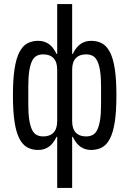

<svg xmlns="http://www.w3.org/2000/svg" viewBox="-20 -730 640 950"><path d="M263 -131V-385Q263 -423 245 -442Q227 -461 194 -461Q176 -461 162 -454Q148 -447 139 -429Q130 -411 125 -380.5Q120 -350 120 -303V-213Q120 -166 125 -135.5Q130 -105 139 -87Q148 -69 162 -62Q176 -55 194 -55Q227 -55 245 -74Q263 -93 263 -131ZM263 -53H260Q243 -18 220.5 -3Q198 12 169 12Q139 12 115.5 -0.5Q92 -13 76 -44Q60 -75 52 -127Q44 -179 44 -258Q44 -337 52 -389Q60 -441 76 -472Q92 -503 115.5 -515.5Q139 -528 169 -528Q198 -528 220.5 -513Q243 -498 260 -463H263V-710H337V-463H340Q357 -498 379.5 -513Q402 -528 431 -528Q461 -528 484.5 -515.5Q508 -503 524 -472Q540 -441 548 -389Q556 -337 556 -258Q556 -179 548 -127Q540 -75 524 -44Q508 -13 484.5 -0.5Q461 12 431 12Q402 12 379.5 -3Q357 -18 340 -53H337V200H263ZM480 -213V-303Q480 -350 475 -380.5Q470 -411 461 -429Q452 -447 438 -454Q424 -461 406 -461Q373 -461 355 -442Q337 -423 337 -385V-131Q337 -93 355 -74Q373 -55 406 -55Q424 -55 438 -62Q452 -69 461 -87Q470 -105 475 -135.5Q480 -166 480 -213Z"/></svg>

Font: IBM Plaex Mono
Style: Regular
Weight: 400
Designer: Mike Abbink, Paul van der Laan, Pieter van Rosmalen
Foundry: Bold Monday
Version: Version 2.003